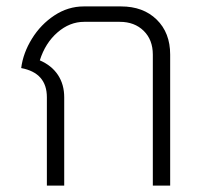

<svg xmlns="http://www.w3.org/2000/svg" viewBox="-20 -578 636 598"><path d="M126 -275Q126 -351 46 -366Q52 -413 79.5 -457.5Q107 -502 149.5 -530Q192 -558 241 -558H357Q426 -558 468 -517Q510 -476 510 -408V0H456V-408Q456 -454 427.5 -482Q399 -510 353 -510H242Q197 -510 159 -477Q121 -444 104 -390Q141 -374 160.5 -344.5Q180 -315 180 -275V0H126Z"/></svg>

Font: Bai Jamjuree Light
Style: Regular
Weight: 300
Designer: Katatrad Aksorn Co.,Ltd.
Foundry: Cadson Demak Co.,Ltd.
Version: Version 1.000; ttfautohint (v1.6)